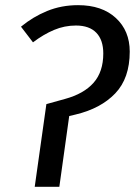

<svg xmlns="http://www.w3.org/2000/svg" viewBox="-20 -721 521 741"><path d="M209 0H114L159 -319.2L230.7 -339.1Q303.7 -359.1 341.1 -401.5Q378.6 -443.9 378.6 -514.8Q378.6 -566.7 351.7 -594.6Q324.8 -622.5 273 -622.5Q229 -622.5 188.7 -605.5Q148.3 -588.6 107.3 -557.6L61 -618Q107 -656.1 162.1 -678.6Q217.1 -701.1 281.3 -701.1Q373.5 -701.1 427.1 -651.6Q480.7 -602.1 480.7 -521.9Q480.7 -419.1 424.8 -360.6Q368.9 -302.2 272.1 -279.1L247.1 -273.1Z"/></svg>

Font: Fira Sans Variable
Style: Italic
Weight: 397
Italic angle: -8°
Designer: Carrois Corporate & Edenspiekermann AG
Foundry: Carrois Corporate GbR & Edenspiekermann AG
Version: Version 4.202